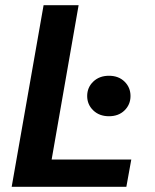

<svg xmlns="http://www.w3.org/2000/svg" viewBox="-20 -720 599 740"><path d="M25 0 148 -700H283L179 -105H486L467 0ZM400 -272Q363 -272 339.5 -294.5Q316 -317 316 -350Q316 -383 339.5 -405.5Q363 -428 400 -428Q437 -428 460 -405.5Q483 -383 483 -350Q483 -317 460 -294.5Q437 -272 400 -272Z"/></svg>

Font: DM Sans
Style: Bold Italic
Weight: 700
Italic angle: -10°
Designer: Colophon Foundry, Jonny Pinhorn
Foundry: Colophon Foundry
Version: Version 4.004;gftools[0.9.30]